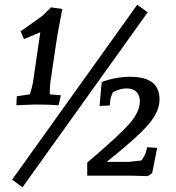

<svg xmlns="http://www.w3.org/2000/svg" viewBox="-20 -741 743 810"><path d="M237 -339 227 -297Q187 -300 126 -300L49 -297L51 -335L106 -343Q115 -371 119 -393L150 -605L81 -576L67 -609Q147 -665 160 -675L195 -710L243 -703Q221 -590 217 -560L195 -411Q190 -383 190 -343ZM559 -721 603 -689 75 49 31 17ZM409 -395Q469 -417 530 -417Q591 -417 622 -393.5Q653 -370 653 -321Q653 -272 608.5 -218.5Q564 -165 430 -58H522L577 -64Q593 -89 594 -94L601 -120L643 -117L622 -11L604 2Q547 0 534 0H348V-55Q488 -174 529 -222.5Q570 -271 570 -314Q570 -339 555.5 -353.5Q541 -368 514 -368Q487 -368 456 -352Q447 -329 446 -324L443 -296L400 -294Z"/></svg>

Font: Andada SC
Style: Italic
Weight: 400
Italic angle: -8.29999°
Designer: Carolina Giovagnoli
Foundry: Carolina Giovagnoli
Version: Version 1.003